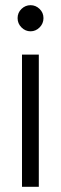

<svg xmlns="http://www.w3.org/2000/svg" viewBox="-20 -722 236 742"><path d="M65 0V-511H130V0ZM98 -601Q78 -601 63 -616Q48 -631 48 -652Q48 -673 63 -687.5Q78 -702 98 -702Q118 -702 133 -687.5Q148 -673 148 -652Q148 -631 133 -616Q118 -601 98 -601Z"/></svg>

Font: TikTok Sans 24pt Light
Style: Regular
Weight: 300
Version: Version 4.000